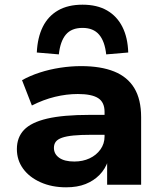

<svg xmlns="http://www.w3.org/2000/svg" viewBox="-20 -788 694 819"><path d="M262 11Q201 11 153 -10.5Q105 -32 78.5 -68.5Q52 -105 52 -152Q52 -202 82.5 -234Q113 -266 181 -282Q249 -298 363 -298H445V-213H368Q324 -213 293.5 -210Q263 -207 244.5 -200.5Q226 -194 218 -183.5Q210 -173 210 -157Q210 -131 232.5 -115Q255 -99 297 -99Q333 -99 362 -112.5Q391 -126 408.5 -150.5Q426 -175 426 -206V-311Q426 -352 398.5 -369.5Q371 -387 312 -387Q264 -387 214.5 -375Q165 -363 116 -338L74 -446Q108 -465 149.5 -478.5Q191 -492 236.5 -499Q282 -506 326 -506Q410 -506 467 -483Q524 -460 553 -412Q582 -364 582 -288V0H437V-102H441Q429 -67 404.5 -42Q380 -17 345 -3Q310 11 262 11ZM231 -556 137 -564Q140 -628 162.5 -673.5Q185 -719 227.5 -743.5Q270 -768 332 -768Q394 -768 436.5 -743.5Q479 -719 502 -673.5Q525 -628 527 -564L433 -556Q427 -612 402.5 -640.5Q378 -669 332 -669Q285 -669 261 -640.5Q237 -612 231 -556Z"/></svg>

Font: Nunito Sans 10pt SemiExpanded ExtraBold
Style: Regular
Weight: 800
Width: 6
Designer: Vernon Adams
Foundry: Vernon Adams
Version: Version 3.101;gftools[0.9.27]